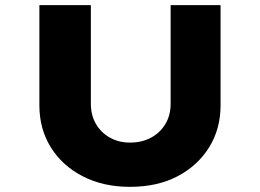

<svg xmlns="http://www.w3.org/2000/svg" viewBox="-20 -720 1012 746"><path d="M485 6Q381 6 301.5 -35Q222 -76 177.5 -147.5Q133 -219 133 -311V-700H333V-317Q333 -272 353 -238Q373 -204 407.5 -185Q442 -166 485 -166Q531 -166 566.5 -185Q602 -204 622.5 -238Q643 -272 643 -317V-700H837V-311Q837 -219 792.5 -147.5Q748 -76 669.5 -35Q591 6 485 6Z"/></svg>

Font: Lexend Mega ExtraBold
Style: Regular
Weight: 800
Designer: Bonnie Shaver-Troup, Thomas Jockin
Foundry: Lexend
Version: Version 1.007